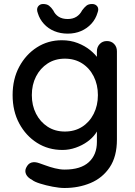

<svg xmlns="http://www.w3.org/2000/svg" viewBox="-20 -739 673 959"><path d="M289 -538Q332 -538 368 -524Q404 -510 430.5 -488.5Q457 -467 472 -444Q487 -421 487 -404L464 -403V-483Q464 -504 478 -519Q492 -534 514 -534Q536 -534 550 -519.5Q564 -505 564 -483V-42Q564 43 528 96.5Q492 150 432.5 175Q373 200 302 200Q277 200 243 193.5Q209 187 180.5 178Q152 169 141 160Q118 148 110.5 132Q103 116 110 100Q120 78 137 73Q154 68 176 76Q186 79 207 87Q228 95 254 101.5Q280 108 303 108Q383 108 423.5 71Q464 34 464 -30V-120L475 -113Q472 -92 456.5 -70.5Q441 -49 416 -31Q391 -13 358.5 -1.5Q326 10 292 10Q221 10 165 -25.5Q109 -61 76 -122.5Q43 -184 43 -264Q43 -344 76 -405.5Q109 -467 164.5 -502.5Q220 -538 289 -538ZM304 -446Q255 -446 218 -422Q181 -398 160 -357Q139 -316 139 -264Q139 -212 160 -171Q181 -130 218 -106Q255 -82 304 -82Q353 -82 390 -105.5Q427 -129 448 -170.5Q469 -212 469 -264Q469 -316 448 -357.5Q427 -399 390 -422.5Q353 -446 304 -446ZM318 -571Q282 -571 251.5 -583.5Q221 -596 199.5 -619.5Q178 -643 169 -673Q161 -694 170 -706.5Q179 -719 195 -719Q214 -719 225 -710.5Q236 -702 246 -687Q255 -667 273 -655.5Q291 -644 318 -644Q344 -644 362 -655.5Q380 -667 390 -687Q401 -702 411.5 -710.5Q422 -719 440 -719Q457 -719 466 -707Q475 -695 467 -675Q458 -644 436.5 -620.5Q415 -597 385 -584Q355 -571 318 -571Z"/></svg>

Font: Quicksand Light SemiBold
Style: Regular
Weight: 600
Version: Version 3.006